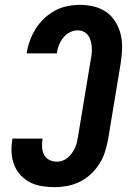

<svg xmlns="http://www.w3.org/2000/svg" viewBox="-20 -763 540 791"><path d="M206 8Q179 8 153.5 4Q128 0 105.5 -11Q83 -22 66 -40Q49 -58 39.5 -81Q30 -104 28 -130Q26 -156 30 -182L31 -192H155V-187Q152 -171 153.5 -154.5Q155 -138 162 -124.5Q169 -111 183.5 -104Q198 -97 215 -97Q227 -97 239 -101.5Q251 -106 260.5 -114.5Q270 -123 277.5 -134Q285 -145 290 -156.5Q295 -168 297.5 -180Q300 -192 302 -204L354 -518Q357 -531 358 -544.5Q359 -558 358 -570.5Q357 -583 353.5 -595.5Q350 -608 343 -617.5Q336 -627 324.5 -632.5Q313 -638 300 -638Q283 -638 267 -629.5Q251 -621 240 -607Q229 -593 222.5 -576.5Q216 -560 214 -543H90V-544Q94 -570 103 -595Q112 -620 126.5 -643.5Q141 -667 161.5 -686.5Q182 -706 206 -719Q230 -732 256.5 -737.5Q283 -743 309 -743Q339 -743 367.5 -736Q396 -729 418.5 -713Q441 -697 456 -672.5Q471 -648 477.5 -620Q484 -592 483 -561.5Q482 -531 477 -501L425 -187Q420 -161 412 -136Q404 -111 389 -87.5Q374 -64 353.5 -45Q333 -26 308.5 -14Q284 -2 257.5 3Q231 8 206 8Z"/></svg>

Font: Iosevka Term Curly XBd Obl
Style: Regular
Weight: 800
Italic angle: -9°
Designer: Belleve Invis
Foundry: Belleve Invis
Version: Version 32.3.0